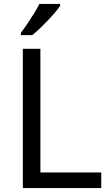

<svg xmlns="http://www.w3.org/2000/svg" viewBox="-20 -964 564 984"><path d="M97 0V-714H187V-80H499V0ZM288 -934Q279 -920 262 -900Q245 -880 224.5 -858.5Q204 -837 183.5 -817.5Q163 -798 145 -784H87V-796Q102 -815 119.5 -841Q137 -867 154 -894.5Q171 -922 182 -944H288Z"/></svg>

Font: Noto Sans Tamil
Style: Regular
Weight: 400
Designer: Jelle Bosma - Monotype Design Team
Foundry: Monotype Imaging Inc.
Version: Version 2.003